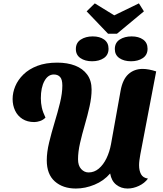

<svg xmlns="http://www.w3.org/2000/svg" viewBox="-20 -1081 952 1122"><path d="M423.3 20.7Q347.3 20.7 300.3 -21Q253.3 -62.7 253.3 -144.3Q253.3 -191.7 267 -248.3Q280.7 -305 298.8 -364.7Q317 -424.3 330.7 -480.2Q344.3 -536 344.3 -581Q344.3 -617 331 -631.3Q317.7 -645.7 294.7 -645.7Q260.3 -645.7 239.5 -607.3Q218.7 -569 218.7 -507Q218.7 -478.3 224.5 -452Q230.3 -425.7 245.7 -393.7Q232 -379.7 213.8 -373.7Q195.7 -367.7 180 -367.7Q140 -367.7 111.3 -385.8Q82.7 -404 68.2 -434.8Q53.7 -465.7 53.7 -502.3Q53.7 -540 69.3 -577.3Q85 -614.7 117 -646Q149 -677.3 198.3 -696.2Q247.7 -715 314.7 -715Q373.7 -715 418.7 -697.7Q463.7 -680.3 489.5 -645.3Q515.3 -610.3 515.3 -557.7Q515.3 -512.7 503.5 -459.7Q491.7 -406.7 475.7 -351.8Q459.7 -297 447.8 -245.2Q436 -193.3 436 -150.3Q436 -113.3 454.3 -93.3Q472.7 -73.3 497.7 -73.3Q531 -73.3 557.5 -95.8Q584 -118.3 602.2 -155.8Q620.3 -193.3 628.7 -238.7L684.7 -550.7Q696.7 -617.3 730.5 -647.8Q764.3 -678.3 813.7 -678.3Q831.7 -678.3 851.5 -674.5Q871.3 -670.7 892.7 -663.7L800 -178.3Q796.7 -159.7 794.7 -144.5Q792.7 -129.3 792.7 -115.7Q792.7 -84 804.2 -62.8Q815.7 -41.7 844.7 -37.3Q824.7 -10.3 791.7 5.2Q758.7 20.7 725.7 20.7Q687.3 20.7 659.2 -1.7Q631 -24 623.7 -67.3Q586.7 -24 532.3 -1.7Q478 20.7 423.3 20.7ZM611.3 -884 486.3 -1014.7 534 -1061.3 647.7 -991.3 791.7 -1061.3 821 -1014.7 663.7 -884ZM518 -723Q477.3 -723 450.3 -741.3Q423.3 -759.7 423.3 -794.3Q423.3 -831.3 452.2 -849.8Q481 -868.3 521.7 -868.3Q563 -868.3 588.7 -849.8Q614.3 -831.3 614.3 -796.3Q614.3 -760 586.8 -741.5Q559.3 -723 518 -723ZM745.7 -723Q704.7 -723 677.8 -741.3Q651 -759.7 651 -794.3Q651 -831.3 679.5 -849.8Q708 -868.3 749.3 -868.3Q790.3 -868.3 816.3 -849.8Q842.3 -831.3 842.3 -796.3Q842.3 -760 814.5 -741.5Q786.7 -723 745.7 -723Z"/></svg>

Font: Sansita Swashed Light
Style: Regular
Weight: 300
Designer: Pablo Cosgaya
Foundry: Omnibus-Type
Version: Version 1.003